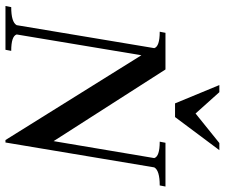

<svg xmlns="http://www.w3.org/2000/svg" viewBox="-80 -742 822 702"><g transform="rotate(90 331.0 -391.0)"><path d="M358 -620 291 -782H317L395 -695L503 -782H529L408 -620ZM2 0 6 -21Q61 -21 72 -41L156 -544Q150 -564 96 -564L100 -585H234L496 -176L558 -544Q552 -564 498 -564L502 -585H662L658 -564Q603 -564 592 -544L501 0H492L182 -497L106 -41Q112 -21 166 -21L162 0Z"/></g></svg>

Font: Judson
Style: Italic
Weight: 400
Italic angle: -9.5°
Version: Version 20110429